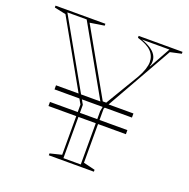

<svg xmlns="http://www.w3.org/2000/svg" viewBox="-126 -829 937 951"><g transform="rotate(20 342.5 -354.0)"><path d="M145 -316.4V-338H553.1V-316.4ZM145 -228.8V-250.3H553.1V-228.8ZM230 0V-10L291.4 -25V-289.5L68.3 -685.2L7.8 -698V-708H270.6V-698L195.3 -686.2L389.8 -342.3H408.1L513.4 -518.4Q527.8 -543.7 535 -566Q542.2 -588.4 542.2 -604.2Q542.2 -637.3 519.7 -660.2Q497.2 -683.2 445.9 -698V-708H677.2V-698L618.5 -685.2L406.3 -310V-25L467.6 -10V0ZM74.4 -696.5 302.9 -292.3V-11.5H394.3V-292.8L401.7 -330.8H382.9L176.2 -696.5ZM467.8 -696.5Q497.2 -686.1 516.3 -673.4Q535.3 -660.7 544.5 -645.8Q553.8 -631 553.8 -613.3Q553.8 -608.3 553.5 -603.9Q553.2 -599.5 552.2 -595.7L548.9 -586L550.9 -585.5L612.3 -696.5Z"/></g></svg>

Font: Kalnia Glaze Thin
Style: Regular
Weight: 100
Version: Version 1.110